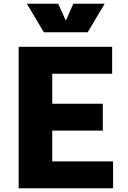

<svg xmlns="http://www.w3.org/2000/svg" viewBox="-20 -1009 686 1029"><path d="M80 0ZM586 -144V0H80V-758H581V-614H260V-453H531V-309H260V-144ZM541 -989 450 -836H215L124 -989H292L333 -898L373 -989Z"/></svg>

Font: Biryani Heavy
Style: Regular
Weight: 900
Designer: Dan Reynolds and Mathieu Réguer
Foundry: Dan Reynolds and Mathieu Réguer
Version: Version 1.003; ttfautohint (v1.1) -l 5 -r 5 -G 72 -x 0 -D la